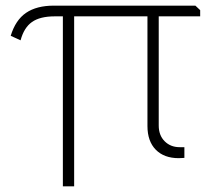

<svg xmlns="http://www.w3.org/2000/svg" viewBox="-20 -560 755 681"><path d="M203 -502H174Q122 -502 93.5 -482Q65 -462 53 -417L18 -433Q35 -489 72.5 -514.5Q110 -540 171 -540H673L690 -524V-502H543V-115Q543 -80 564 -59Q585 -38 617 -38H634V0Q633 0 624.5 0.5Q616 1 614 1Q562 1 532.5 -29Q503 -59 503 -113V-502H243V101H203Z"/></svg>

Font: Encode Sans Normal
Style: Thin
Weight: 100
Designer: Pablo Impallari, Andres Torresi
Foundry: Pablo Impallari, Andres Torresi
Version: Version 1.000; ttfautohint (v1.00) -l 8 -r 50 -G 200 -x 14 -